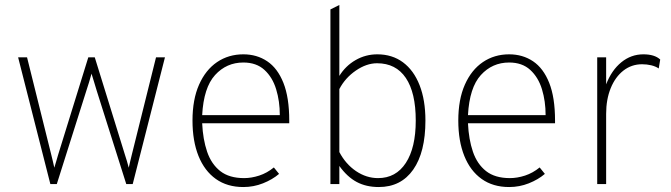

<svg xmlns="http://www.w3.org/2000/svg" viewBox="-20 -742 2706 774"><path d="M183 0 53 -511H89L187 -117Q190 -105 193 -92.2Q196 -79.5 199 -66Q203 -79.5 206.8 -92.2Q210.5 -105 214 -117L336 -511H362L484 -117Q488 -105 491.8 -92.2Q495.5 -79.5 499 -66Q502 -79.5 505 -92.2Q508 -105 511 -117L609 -511H645L515 0H489L370 -376Q365 -392.5 359.8 -409.8Q354.5 -427 349 -445Q344 -427 338.8 -409.8Q333.5 -392.5 328 -376L209 0Z M961 12Q896 12 850.2 -20.5Q804.5 -53 780.2 -113.2Q756 -173.5 756 -256Q756 -341 782.5 -400.8Q809 -460.5 855.2 -491.8Q901.5 -523 961 -523Q1015.5 -523 1057.2 -495Q1099 -467 1122.5 -408Q1146 -349 1146 -256Q1146 -253 1146 -250.5Q1146 -248 1146 -245H795Q798 -180 815 -130.2Q832 -80.5 868 -52.2Q904 -24 964 -24Q993.5 -24 1025 -34.2Q1056.5 -44.5 1084 -67L1105 -41Q1078 -18 1040.2 -3Q1002.5 12 961 12ZM795 -278H1108Q1108 -334 1093.2 -382.2Q1078.5 -430.5 1046 -460.2Q1013.5 -490 961 -490Q893 -490 847 -439.5Q801 -389 795 -278Z M1507 12Q1456 12 1417.8 -8.5Q1379.5 -29 1348 -73V0H1312V-704L1348 -722V-436Q1373 -476.5 1413.5 -499.8Q1454 -523 1501 -523Q1561 -523 1604.5 -490.8Q1648 -458.5 1671.5 -398.5Q1695 -338.5 1695 -256Q1695 -128.5 1645.8 -58.2Q1596.5 12 1507 12ZM1504 -24Q1576 -24 1616 -85.2Q1656 -146.5 1656 -256Q1656 -368.5 1616 -427.8Q1576 -487 1500 -487Q1457.5 -487 1414.5 -457.5Q1371.5 -428 1348 -383V-129Q1373.5 -80.5 1415.2 -52.2Q1457 -24 1504 -24Z M2032.5 12Q1967.5 12 1921.8 -20.5Q1876 -53 1851.8 -113.2Q1827.5 -173.5 1827.5 -256Q1827.5 -341 1854 -400.8Q1880.5 -460.5 1926.8 -491.8Q1973 -523 2032.5 -523Q2087 -523 2128.8 -495Q2170.5 -467 2194 -408Q2217.5 -349 2217.5 -256Q2217.5 -253 2217.5 -250.5Q2217.5 -248 2217.5 -245H1866.5Q1869.5 -180 1886.5 -130.2Q1903.5 -80.5 1939.5 -52.2Q1975.5 -24 2035.5 -24Q2065 -24 2096.5 -34.2Q2128 -44.5 2155.5 -67L2176.5 -41Q2149.5 -18 2111.8 -3Q2074 12 2032.5 12ZM1866.5 -278H2179.5Q2179.5 -334 2164.8 -382.2Q2150 -430.5 2117.5 -460.2Q2085 -490 2032.5 -490Q1964.5 -490 1918.5 -439.5Q1872.5 -389 1866.5 -278Z M2387.5 0V-511H2423.5V-402Q2445.5 -459 2484.8 -491Q2524 -523 2573.5 -523Q2619 -523 2641.5 -502L2635.5 -466Q2623 -474.5 2605.2 -478.8Q2587.5 -483 2568.5 -483Q2526 -483 2493.2 -457.5Q2460.5 -432 2442 -386.8Q2423.5 -341.5 2423.5 -283V0Z"/></svg>

Font: Overpass Thin
Style: Regular
Weight: 250
Designer: Delve Withrington, Dave Bailey, Thomas Jockin
Foundry: Delve Fonts LLC
Version: Version 4.000